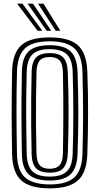

<svg xmlns="http://www.w3.org/2000/svg" viewBox="-20 -1012 541 1041"><path d="M249.8 9.2Q142.5 9.2 95 -34.1Q47.5 -77.5 45.5 -177.2Q44.5 -238.2 43.9 -293.2Q43.2 -348.2 43.2 -401Q43.2 -453.8 43.9 -508.4Q44.5 -563 45.5 -623.5Q47.5 -723 95 -766.1Q142.5 -809.2 249.8 -809.2Q356.2 -809.2 403.1 -765.9Q450 -722.5 453.5 -624Q455.8 -559.2 456.8 -504.4Q457.8 -449.5 457.6 -398.1Q457.5 -346.8 456.5 -292.9Q455.5 -239 453.5 -176.2Q450 -76 402.2 -33.4Q354.5 9.2 249.8 9.2ZM249.8 -12Q342 -12 383.2 -50.5Q424.5 -89 427 -178Q428.8 -236.8 429.6 -290Q430.5 -343.2 430.5 -395.5Q430.5 -447.8 429.6 -503.4Q428.8 -559 427 -622.8Q424.5 -711.2 383.4 -749.6Q342.2 -788 249.8 -788Q154.8 -788 114.5 -748.8Q74.2 -709.5 72 -622.8Q70.5 -566 69.9 -513.1Q69.2 -460.2 69.4 -407.4Q69.5 -354.5 70 -298.1Q70.5 -241.8 72 -178Q73.8 -86 117 -49Q160.2 -12 249.8 -12ZM249.8 -33.2Q170.2 -33.2 135.1 -66.9Q100 -100.5 98.5 -178Q97.5 -238.5 96.9 -293.1Q96.2 -347.8 96.2 -400.6Q96.2 -453.5 96.9 -508.1Q97.5 -562.8 98.5 -622.8Q100 -699.8 135 -733.2Q170 -766.8 249.8 -766.8Q327.8 -766.8 362.8 -733.2Q397.8 -699.8 400.5 -621.8Q402.5 -564.5 403.6 -510.4Q404.8 -456.2 404.8 -402.8Q404.8 -349.2 403.6 -294Q402.5 -238.8 400.5 -178.8Q397.8 -101.2 362.9 -67.2Q328 -33.2 249.8 -33.2ZM249.8 -54.5Q311.5 -54.5 341.8 -82.4Q372 -110.2 374 -179.8Q376 -238 376.8 -292.1Q377.5 -346.2 377.5 -399.2Q377.5 -452.2 376.8 -507Q376 -561.8 374 -621Q372 -690 341.9 -717.8Q311.8 -745.5 249.8 -745.5Q183.8 -745.5 155.1 -716.5Q126.5 -687.5 124.8 -621.8Q123.2 -558 122.5 -503.4Q121.8 -448.8 121.9 -397.4Q122 -346 122.8 -292.8Q123.5 -239.5 124.8 -178.8Q126.5 -113.2 155 -83.9Q183.5 -54.5 249.8 -54.5ZM249.8 -75.8Q198.2 -75.8 175.4 -100Q152.5 -124.2 151.5 -179Q149.8 -252.8 149.1 -325.2Q148.5 -397.8 149.1 -471.5Q149.8 -545.2 151.5 -621.8Q152.5 -677 176 -700.6Q199.5 -724.2 249.8 -724.2Q300.8 -724.2 323.2 -700Q345.8 -675.8 347.5 -620.5Q349.8 -562.8 350.8 -510Q351.8 -457.2 351.8 -405.4Q351.8 -353.5 350.9 -298.6Q350 -243.8 347.8 -182Q346 -127.5 324.4 -101.6Q302.8 -75.8 249.8 -75.8ZM249.8 -97Q286 -97 303.1 -116.2Q320.2 -135.5 321.2 -182.2Q322 -231.2 322.6 -280.8Q323.2 -330.2 323.4 -382.9Q323.5 -435.5 323 -493.8Q322.5 -552 321.2 -618.2Q320.2 -666.2 302.5 -684.6Q284.8 -703 249.8 -703Q212.5 -703 195.8 -684.1Q179 -665.2 177.8 -620.8Q176 -545 175.4 -474.5Q174.8 -404 175.2 -332.1Q175.8 -260.2 177.8 -179.8Q179 -135.5 195.6 -116.2Q212.2 -97 249.8 -97ZM184 -845 72.8 -992H102L209.2 -845ZM233 -845 129.8 -992H159L258 -845ZM282 -845 186.5 -992H215.8L307.2 -845Z"/></svg>

Font: Big Shoulders Inline Text Thin ExtraBold
Style: Regular
Weight: 800
Version: Version 2.002